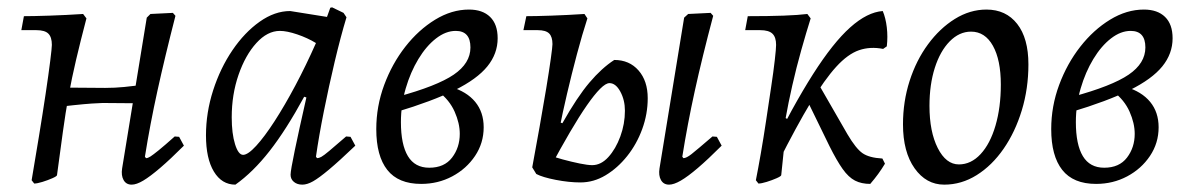

<svg xmlns="http://www.w3.org/2000/svg" viewBox="-20 -490 3238 522"><path d="M73 9 66 0Q76 -59 86 -120Q96 -181 104 -234.5Q112 -288 116.5 -324Q121 -360 121 -368Q121 -389 111.5 -398.5Q102 -408 79 -408H38L45 -446Q70 -446 115 -447.5Q160 -449 206 -452L215 -440Q199 -379 187 -328Q175 -277 166.5 -230Q158 -183 151 -132L135 -14Q135 -11 122.5 -5.5Q110 0 95.5 4.5Q81 9 73 9ZM126 -198 134 -252Q167 -252 200 -251.5Q233 -251 266 -251Q292 -251 317.5 -253.5Q343 -256 387 -262L382 -209L259 -210Q251 -210 229.5 -208.5Q208 -207 180 -204Q152 -201 126 -198ZM467 -118 480 -94Q443 -57 415.5 -33.5Q388 -10 369.5 1Q351 12 338 12Q323 12 316 -0.5Q309 -13 312 -32L379 -442L389 -452L450 -455L457 -447Q428 -334 408 -243Q388 -152 374 -64L377 -60Q382 -60 389 -64.5Q396 -69 411.5 -81.5Q427 -94 455 -119Z M842 -60Q847 -60 853.5 -63.5Q860 -67 875.5 -80Q891 -93 921 -119L933 -118L946 -94Q902 -52 874.5 -29Q847 -6 831 3Q815 12 802 12Q788 12 779 4.5Q770 -3 770 -15Q770 -26 781.5 -81.5Q793 -137 813 -225L807 -227Q758 -137 713 -79.5Q668 -22 620 12Q583 12 561.5 -23.5Q540 -59 540 -122Q540 -184 559.5 -244.5Q579 -305 612 -353.5Q645 -402 686 -431Q727 -460 769 -460L869 -444L878 -469L883 -470L914 -455L922 -443Q906 -390 890 -322.5Q874 -255 860.5 -187.5Q847 -120 839 -64ZM641 -69Q654 -69 676.5 -93.5Q699 -118 726.5 -160.5Q754 -203 783 -257.5Q812 -312 839 -373Q816 -387 788 -396.5Q760 -406 741 -406Q707 -406 677 -373Q647 -340 628.5 -286.5Q610 -233 610 -171Q610 -127 619 -98Q628 -69 641 -69Z M1125 10Q1063 10 1033 -28Q1003 -66 1003 -139Q1003 -201 1024.5 -259Q1046 -317 1082 -363Q1118 -409 1163 -436.5Q1208 -464 1255 -464Q1292 -464 1312.5 -444Q1333 -424 1333 -386Q1333 -344 1305 -309.5Q1277 -275 1216.5 -245Q1156 -215 1056 -185L1061 -227Q1168 -256 1213.5 -287Q1259 -318 1259 -361Q1259 -406 1219 -406Q1192 -406 1165.5 -385.5Q1139 -365 1117.5 -329.5Q1096 -294 1083 -249.5Q1070 -205 1070 -158Q1070 -97 1089 -65.5Q1108 -34 1147 -34Q1188 -34 1209 -61.5Q1230 -89 1230 -126Q1230 -155 1216 -186.5Q1202 -218 1172 -241L1205 -254Q1249 -241 1272 -213Q1295 -185 1295 -144Q1295 -101 1271.5 -66Q1248 -31 1209.5 -10.5Q1171 10 1125 10Z M1558 6Q1527 6 1491 -1Q1455 -8 1438 -17L1497 -159L1509 -155Q1549 -226 1582.5 -265.5Q1616 -305 1650 -327Q1691 -327 1716 -298.5Q1741 -270 1741 -223Q1741 -180 1726 -139Q1711 -98 1685 -65.5Q1659 -33 1626.5 -13.5Q1594 6 1558 6ZM1438 -17 1427 -35Q1437 -89 1447 -145Q1457 -201 1465 -249.5Q1473 -298 1477.5 -330.5Q1482 -363 1482 -370Q1482 -390 1473 -399Q1464 -408 1442 -408H1403L1411 -446Q1435 -446 1479 -447.5Q1523 -449 1569 -452L1577 -440Q1563 -397 1548.5 -342.5Q1534 -288 1521.5 -234.5Q1509 -181 1501 -140ZM1474 -31 1468 -70Q1486 -63 1510 -56.5Q1534 -50 1556 -45.5Q1578 -41 1590 -41Q1614 -41 1634 -63Q1654 -85 1666.5 -119Q1679 -153 1679 -189Q1679 -218 1666.5 -241Q1654 -264 1637 -264Q1627 -264 1611.5 -248.5Q1596 -233 1575.5 -203.5Q1555 -174 1529.5 -130.5Q1504 -87 1474 -31ZM1929 -118 1942 -94Q1905 -57 1877.5 -33.5Q1850 -10 1831 1Q1812 12 1799 12Q1784 12 1777 -0.5Q1770 -13 1773 -32L1840 -442L1851 -452L1912 -455L1919 -447Q1889 -334 1869 -243Q1849 -152 1835 -64L1838 -60Q1846 -60 1860 -71Q1874 -82 1917 -119Z M2096 -49 2069 -68Q2136 -203 2190.5 -288.5Q2245 -374 2291.5 -415.5Q2338 -457 2380 -460Q2388 -441 2391 -415.5Q2394 -390 2391 -364L2381 -357Q2346 -364 2315.5 -353.5Q2285 -343 2253.5 -308.5Q2222 -274 2184 -211Q2146 -148 2096 -49ZM2042 9 2035 0Q2041 -30 2048.5 -73Q2056 -116 2063 -163Q2070 -210 2076.5 -253Q2083 -296 2086.5 -327Q2090 -358 2090 -368Q2090 -389 2080 -398.5Q2070 -408 2047 -408H2006L2013 -446Q2070 -446 2110.5 -447.5Q2151 -449 2175 -452L2184 -440Q2172 -402 2158.5 -354Q2145 -306 2134 -257.5Q2123 -209 2116 -169L2130 -161L2113 -101L2104 -14Q2104 -11 2091.5 -5.5Q2079 0 2064.5 4.5Q2050 9 2042 9ZM2346 10Q2322 10 2304.5 1Q2287 -8 2271 -30.5Q2255 -53 2235 -93L2177 -212L2208 -257L2284 -125Q2307 -86 2325 -73.5Q2343 -61 2379 -59L2386 -45Q2377 -30 2367.5 -17Q2358 -4 2346 10Z M2547 12Q2498 12 2466.5 -32.5Q2435 -77 2435 -152Q2435 -214 2453 -270Q2471 -326 2503 -369.5Q2535 -413 2576 -438.5Q2617 -464 2662 -464Q2715 -464 2745.5 -425Q2776 -386 2776 -315Q2776 -249 2758 -190Q2740 -131 2708.5 -85.5Q2677 -40 2635.5 -14Q2594 12 2547 12ZM2587 -43Q2620 -43 2646 -71Q2672 -99 2686.5 -148.5Q2701 -198 2701 -260Q2701 -327 2679.5 -365.5Q2658 -404 2620 -404Q2588 -404 2562 -377.5Q2536 -351 2521.5 -305.5Q2507 -260 2507 -202Q2507 -132 2529.5 -87.5Q2552 -43 2587 -43Z M2960 10Q2898 10 2868 -28Q2838 -66 2838 -139Q2838 -201 2859.5 -259Q2881 -317 2917 -363Q2953 -409 2998 -436.5Q3043 -464 3090 -464Q3127 -464 3147.5 -444Q3168 -424 3168 -386Q3168 -344 3140 -309.5Q3112 -275 3051.5 -245Q2991 -215 2891 -185L2896 -227Q3003 -256 3048.5 -287Q3094 -318 3094 -361Q3094 -406 3054 -406Q3027 -406 3000.5 -385.5Q2974 -365 2952.5 -329.5Q2931 -294 2918 -249.5Q2905 -205 2905 -158Q2905 -97 2924 -65.5Q2943 -34 2982 -34Q3023 -34 3044 -61.5Q3065 -89 3065 -126Q3065 -155 3051 -186.5Q3037 -218 3007 -241L3040 -254Q3084 -241 3107 -213Q3130 -185 3130 -144Q3130 -101 3106.5 -66Q3083 -31 3044.5 -10.5Q3006 10 2960 10Z"/></svg>

Font: Alegreya
Style: Italic
Weight: 400
Italic angle: -7°
Designer: Juan Pablo del Peral
Foundry: Huerta Tipografica
Version: Version 2.009